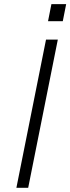

<svg xmlns="http://www.w3.org/2000/svg" viewBox="-20 -901 337 921"><path d="M115.2 0H58.6L200.7 -710.9H257.3ZM281.2 -799.3H210.4L226.6 -881.3H297.4Z"/></svg>

Font: Franko
Style: Light Italic
Weight: 300
Designer: Google
Version: Version 1.200310; 2013